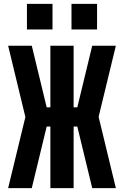

<svg xmlns="http://www.w3.org/2000/svg" viewBox="-20 -971 640 991"><path d="M22 0 111 -367 22 -735H144L221 -417H240V-735H360V-417H379L456 -735H578L489 -368L578 0H456L379 -318H360V0H240V-318H221L144 0ZM349 -819V-951H481V-819ZM119 -819V-951H251V-819Z"/></svg>

Font: Iosevka SS04 Heavy Extended
Style: Regular
Weight: 900
Width: 7
Monospace: yes
Designer: Belleve Invis
Foundry: Belleve Invis
Version: Version 19.0.0; ttfautohint (v1.8.4)